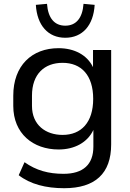

<svg xmlns="http://www.w3.org/2000/svg" viewBox="-20 -804 687 1017"><path d="M319.8 192.9C483.9 192.9 568.8 115.2 568.8 -39.1V-539.1H472.7V-448.2C441.4 -513.2 373.5 -548.8 290 -548.8C148.4 -548.8 50.3 -456.1 50.3 -297.4V-243.2C50.3 -96.7 154.8 -12.2 290.5 -12.2C375 -12.2 443.4 -49.3 474.6 -115.7V-27.3C474.6 67.4 420.4 116.7 316.4 116.7C237.8 116.7 171.9 99.1 109.9 55.2L79.1 124C139.6 171.4 223.1 192.9 319.8 192.9ZM311.5 -89.4C222.2 -89.4 149.4 -141.6 149.4 -243.2V-297.4C149.4 -412.1 215.8 -471.2 311.5 -471.2C410.2 -471.2 473.6 -406.2 473.6 -280.3C473.6 -155.3 410.2 -89.4 311.5 -89.4ZM325.7 -604C417 -604 475.1 -669.9 481.4 -778.3L422.4 -783.7C417 -708.5 383.3 -668 325.7 -668C268.1 -668 234.4 -708.5 229 -783.7L169.9 -778.3C176.3 -669.9 234.4 -604 325.7 -604Z"/></svg>

Font: Winston
Style: Regular
Weight: 400
Designer: Vernon Adams, Kim Jin-seong, David Berlow, Cristiano Sobral
Foundry: The Winston Project Authors
Version: Version 3.004